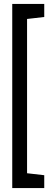

<svg xmlns="http://www.w3.org/2000/svg" viewBox="-20 -838 266 972"><path d="M117 -742 204 -752V-818H42V114H204V49L117 39Z"/></svg>

Font: Advent Pro Medium
Style: Regular
Weight: 500
Designer: VivaRado, Andreas Kalpakidis
Foundry: VivaRado, Andreas Kalpakidis
Version: Version 3.000